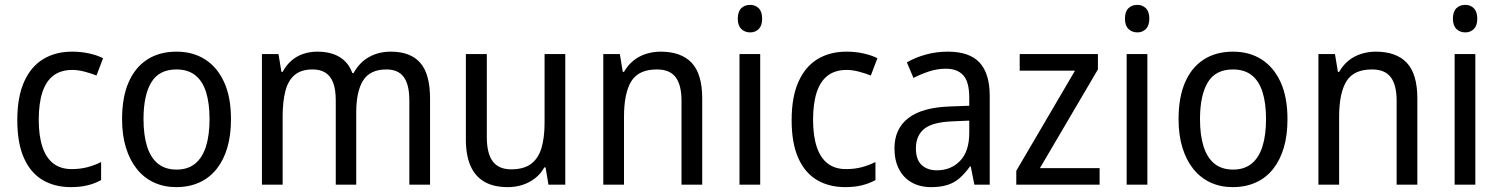

<svg xmlns="http://www.w3.org/2000/svg" viewBox="-20 -758 6153 788"><path d="M271 10Q204 10 154.5 -19.5Q105 -49 78 -110Q51 -171 51 -265Q51 -360 79 -422.5Q107 -485 157.5 -515.5Q208 -546 276 -546Q313 -546 346.5 -538.5Q380 -531 403 -519L376 -448Q354 -457 327 -464Q300 -471 277 -471Q230 -471 199.5 -448Q169 -425 154 -379.5Q139 -334 139 -266Q139 -201 154 -155.5Q169 -110 199 -87Q229 -64 274 -64Q310 -64 339.5 -72Q369 -80 395 -93V-19Q370 -5 339.5 2.5Q309 10 271 10Z M928 -269Q928 -203 913 -152Q898 -101 869 -64.5Q840 -28 798 -9Q756 10 703 10Q653 10 612 -9Q571 -28 542 -64Q513 -100 497 -151.5Q481 -203 481 -269Q481 -358 507.5 -419.5Q534 -481 584 -513.5Q634 -546 705 -546Q772 -546 822 -514Q872 -482 900 -420.5Q928 -359 928 -269ZM569 -269Q569 -204 583.5 -157.5Q598 -111 628 -86.5Q658 -62 705 -62Q751 -62 781 -86.5Q811 -111 825.5 -157.5Q840 -204 840 -269Q840 -335 825.5 -380.5Q811 -426 781 -449.5Q751 -473 704 -473Q633 -473 601 -420Q569 -367 569 -269Z M1584 -546Q1665 -546 1705 -500Q1745 -454 1745 -353V0H1660V-345Q1660 -411 1637 -442Q1614 -473 1566 -473Q1499 -473 1470.5 -428Q1442 -383 1442 -296V0H1358V-346Q1358 -390 1347.5 -418Q1337 -446 1316 -459.5Q1295 -473 1263 -473Q1216 -473 1189 -450Q1162 -427 1151 -383.5Q1140 -340 1140 -279V0H1055V-536H1123L1135 -463H1140Q1155 -491 1176.5 -509.5Q1198 -528 1225 -537Q1252 -546 1282 -546Q1338 -546 1374.5 -523.5Q1411 -501 1426 -458H1431Q1456 -503 1495.5 -524.5Q1535 -546 1584 -546Z M2300 -536V0H2231L2219 -71H2214Q2199 -44 2175.5 -26Q2152 -8 2124 1Q2096 10 2064 10Q2006 10 1968 -12Q1930 -34 1911 -77.5Q1892 -121 1892 -186V-536H1978V-195Q1978 -128 2002.5 -95.5Q2027 -63 2078 -63Q2129 -63 2159 -85Q2189 -107 2202 -149.5Q2215 -192 2215 -255V-536Z M2691 -546Q2776 -546 2819 -500Q2862 -454 2862 -354V0H2777V-345Q2777 -409 2753 -441Q2729 -473 2676 -473Q2601 -473 2571 -424.5Q2541 -376 2541 -278V0H2456V-536H2524L2536 -463H2541Q2557 -491 2580 -509.5Q2603 -528 2632 -537Q2661 -546 2691 -546Z M3100 -536V0H3015V-536ZM3059 -738Q3080 -738 3094 -724Q3108 -710 3108 -681Q3108 -653 3094 -639Q3080 -625 3059 -625Q3037 -625 3022.5 -639Q3008 -653 3008 -681Q3008 -710 3022 -724Q3036 -738 3059 -738Z M3449 10Q3382 10 3332.5 -19.5Q3283 -49 3256 -110Q3229 -171 3229 -265Q3229 -360 3257 -422.5Q3285 -485 3335.5 -515.5Q3386 -546 3454 -546Q3491 -546 3524.5 -538.5Q3558 -531 3581 -519L3554 -448Q3532 -457 3505 -464Q3478 -471 3455 -471Q3408 -471 3377.5 -448Q3347 -425 3332 -379.5Q3317 -334 3317 -266Q3317 -201 3332 -155.5Q3347 -110 3377 -87Q3407 -64 3452 -64Q3488 -64 3517.5 -72Q3547 -80 3573 -93V-19Q3548 -5 3517.5 2.5Q3487 10 3449 10Z M3870 -546Q3959 -546 4000.5 -501Q4042 -456 4042 -364V0H3979L3964 -75H3961Q3941 -47 3919 -27.5Q3897 -8 3868.5 1Q3840 10 3802 10Q3756 10 3722 -9Q3688 -28 3669.5 -64Q3651 -100 3651 -149Q3651 -229 3707.5 -273Q3764 -317 3878 -321L3958 -324V-357Q3958 -422 3933.5 -449Q3909 -476 3862 -476Q3827 -476 3793.5 -465Q3760 -454 3729 -438L3702 -502Q3736 -522 3779.5 -534Q3823 -546 3870 -546ZM3890 -260Q3807 -257 3773 -229Q3739 -201 3739 -149Q3739 -103 3762.5 -81Q3786 -59 3825 -59Q3883 -59 3920.5 -98Q3958 -137 3958 -213V-263Z M4493 0H4151V-57L4392 -468H4165V-536H4486V-473L4248 -68H4493Z M4689 -536V0H4604V-536ZM4648 -738Q4669 -738 4683 -724Q4697 -710 4697 -681Q4697 -653 4683 -639Q4669 -625 4648 -625Q4626 -625 4611.5 -639Q4597 -653 4597 -681Q4597 -710 4611 -724Q4625 -738 4648 -738Z M5264 -269Q5264 -203 5249 -152Q5234 -101 5205 -64.5Q5176 -28 5134 -9Q5092 10 5039 10Q4989 10 4948 -9Q4907 -28 4878 -64Q4849 -100 4833 -151.5Q4817 -203 4817 -269Q4817 -358 4843.5 -419.5Q4870 -481 4920 -513.5Q4970 -546 5041 -546Q5108 -546 5158 -514Q5208 -482 5236 -420.5Q5264 -359 5264 -269ZM4905 -269Q4905 -204 4919.5 -157.5Q4934 -111 4964 -86.5Q4994 -62 5041 -62Q5087 -62 5117 -86.5Q5147 -111 5161.5 -157.5Q5176 -204 5176 -269Q5176 -335 5161.5 -380.5Q5147 -426 5117 -449.5Q5087 -473 5040 -473Q4969 -473 4937 -420Q4905 -367 4905 -269Z M5626 -546Q5711 -546 5754 -500Q5797 -454 5797 -354V0H5712V-345Q5712 -409 5688 -441Q5664 -473 5611 -473Q5536 -473 5506 -424.5Q5476 -376 5476 -278V0H5391V-536H5459L5471 -463H5476Q5492 -491 5515 -509.5Q5538 -528 5567 -537Q5596 -546 5626 -546Z M6035 -536V0H5950V-536ZM5994 -738Q6015 -738 6029 -724Q6043 -710 6043 -681Q6043 -653 6029 -639Q6015 -625 5994 -625Q5972 -625 5957.5 -639Q5943 -653 5943 -681Q5943 -710 5957 -724Q5971 -738 5994 -738Z"/></svg>

Font: Noto Sans Hebrew SemiCondensed
Style: Regular
Weight: 400
Width: 4
Designer: Monotype Design Team
Foundry: Monotype Imaging Inc.
Version: Version 2.003